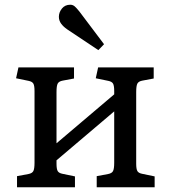

<svg xmlns="http://www.w3.org/2000/svg" viewBox="-20 -792 722 812"><path d="M52 0V-47L100 -56Q116 -59 121 -68.5Q126 -78 126 -104V-407Q126 -430 121 -438.5Q116 -447 101 -450L48 -461L58 -507H293V-460L245 -451Q229 -448 224 -438.5Q219 -429 219 -403V-186L463 -393V-407Q463 -430 458 -438.5Q453 -447 438 -450L385 -461L395 -507H630V-460L582 -451Q566 -448 561 -438.5Q556 -429 556 -403V-100Q556 -77 561 -68.5Q566 -60 581 -57L634 -46V0H389V-47L437 -56Q453 -59 458 -68.5Q463 -78 463 -104V-321L219 -114V-100Q219 -77 224 -68.5Q229 -60 244 -57L297 -46V0ZM396 -580 264 -668Q248 -679 238.5 -692Q229 -705 229 -721Q229 -740 242 -756Q255 -772 277 -772Q288 -772 296 -765Q304 -758 316 -743L420 -605Z"/></svg>

Font: Text Regular
Style: Regular
Weight: 400
Designer: Latin by Veronika Burian and Jose Scaglione. Greek by Irene Vlachou. Cyrillic by Vera Evstafieva.
Foundry: TypeTogether
Version: Version 3.002